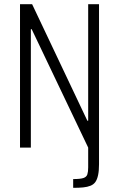

<svg xmlns="http://www.w3.org/2000/svg" viewBox="-20 -708 571 921"><path d="M331 193V151Q365 151 380 146Q395 141 399 128.5Q403 116 403 95V0L132 -568H128V0H76V-688H134L399 -129H403V-688H455V80Q455 111 450.5 132Q446 153 437.5 165Q429 177 414 183Q399 189 379 191Q359 193 331 193Z"/></svg>

Font: Saira Condensed Light
Style: Regular
Weight: 300
Width: 3
Designer: Hector Gatti with collaboration of the Omnibus-Type team
Foundry: Omnibus-Type
Version: Version 1.101